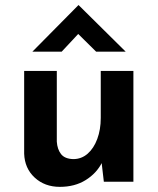

<svg xmlns="http://www.w3.org/2000/svg" viewBox="-20 -707 614 747"><path d="M213 20Q154 20 115 -16Q76 -52 74 -109V-431H201V-156Q203 -126 217.5 -107.5Q232 -89 265 -88Q297 -88 321 -109Q345 -130 358.5 -166.5Q372 -203 372 -248V-431H499V0H384L374 -86L377 -75Q356 -33 313.5 -6.5Q271 20 213 20ZM354 -506 272 -587 304 -596 220 -506H106L285 -687H286L469 -506Z"/></svg>

Font: Reem Kufi Fun SemiBold
Style: Regular
Weight: 600
Designer: Khaled Hosny
Version: Version 1.005